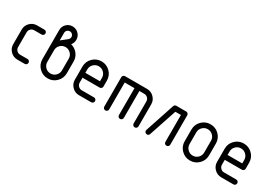

<svg xmlns="http://www.w3.org/2000/svg" viewBox="14 -1288 2825 2001"><g transform="rotate(30 1426.5 -288.0)"><path d="M111.8 -117.6Q111.8 -92.9 128.8 -75.9Q145.9 -58.8 170.6 -58.8H258.8Q271.2 -58.8 279.7 -50.3Q288.2 -41.8 288.2 -29.4Q288.2 -17.1 279.7 -8.5Q271.2 0 258.8 0H170.6Q121.8 0 87.4 -34.4Q52.9 -68.8 52.9 -117.6V-294.1Q52.9 -342.9 87.4 -377.4Q121.8 -411.8 170.6 -411.8H258.8Q271.2 -411.8 279.7 -403.2Q288.2 -394.7 288.2 -382.4Q288.2 -370 279.7 -361.5Q271.2 -352.9 258.8 -352.9H170.6Q145.9 -352.9 128.8 -335.9Q111.8 -318.8 111.8 -294.1Z M600 -485.3Q600 -448.2 575.9 -419.4Q624.7 -407.1 656.5 -367.4Q688.2 -327.6 688.2 -276.5V-135.3Q688.2 -74.1 645.3 -31.2Q602.4 11.8 541.2 11.8Q480 11.8 437.1 -31.2Q394.1 -74.1 394.1 -135.3V-485.3Q394.1 -528.2 424.1 -558.2Q454.1 -588.2 497.1 -588.2Q540 -588.2 570 -558.2Q600 -528.2 600 -485.3ZM452.9 -485.3V-394.1L524.1 -450.6Q541.2 -464.7 541.2 -485.3Q541.2 -503.5 528.2 -516.5Q515.3 -529.4 497.1 -529.4Q478.8 -529.4 465.9 -516.5Q452.9 -503.5 452.9 -485.3ZM452.9 -276.5V-135.3Q452.9 -98.8 478.8 -72.9Q504.7 -47.1 541.2 -47.1Q577.6 -47.1 603.5 -72.9Q629.4 -98.8 629.4 -135.3V-276.5Q629.4 -312.9 603.5 -338.8Q577.6 -364.7 541.2 -364.7Q504.7 -364.7 478.8 -338.8Q452.9 -312.9 452.9 -276.5Z M1088.2 -276.5V-205.9Q1088.2 -193.5 1079.7 -185Q1071.2 -176.5 1058.8 -176.5H852.9V-117.6Q852.9 -93.5 870.3 -76.2Q887.6 -58.8 911.8 -58.8H1058.8Q1071.2 -58.8 1079.7 -50.3Q1088.2 -41.8 1088.2 -29.4Q1088.2 -17.1 1079.7 -8.5Q1071.2 0 1058.8 0H911.8Q863.5 0 828.8 -34.7Q794.1 -69.4 794.1 -117.6V-276.5Q794.1 -337.6 837.1 -380.6Q880 -423.5 941.2 -423.5Q1002.4 -423.5 1045.3 -380.6Q1088.2 -337.6 1088.2 -276.5ZM852.9 -276.5V-235.3H1029.4V-276.5Q1029.4 -312.9 1003.5 -338.8Q977.6 -364.7 941.2 -364.7Q904.7 -364.7 878.8 -338.8Q852.9 -312.9 852.9 -276.5Z M1552.9 -294.1Q1552.9 -318.2 1535.9 -335.6Q1518.8 -352.9 1494.1 -352.9H1435.3V-29.4Q1435.3 -17.1 1426.8 -8.5Q1418.2 0 1405.9 0Q1393.5 0 1385 -8.5Q1376.5 -17.1 1376.5 -29.4V-352.9H1258.8V-29.4Q1258.8 -17.1 1250.3 -8.5Q1241.8 0 1229.4 0Q1217.1 0 1208.5 -8.5Q1200 -17.1 1200 -29.4V-382.4Q1200 -394.7 1208.5 -403.2Q1217.1 -411.8 1229.4 -411.8H1494.1Q1542.4 -411.8 1577.1 -377.1Q1611.8 -342.4 1611.8 -294.1V-29.4Q1611.8 -17.1 1603.2 -8.5Q1594.7 0 1582.4 0Q1570 0 1561.5 -8.5Q1552.9 -17.1 1552.9 -29.4Z M1818.8 -391.2Q1825.9 -411.8 1847.1 -411.8H1964.7Q1977.1 -411.8 1985.6 -403.2Q1994.1 -394.7 1994.1 -382.4V-29.4Q1994.1 -17.1 1985.6 -8.5Q1977.1 0 1964.7 0Q1952.4 0 1943.8 -8.5Q1935.3 -17.1 1935.3 -29.4V-352.9H1868.2L1757.1 -20Q1750.6 0 1729.4 0Q1716.5 0 1708.2 -8.8Q1700 -17.6 1700 -29.4Q1700 -34.1 1701.8 -38.8Z M2400 -276.5V-135.3Q2400 -74.1 2357.1 -31.2Q2314.1 11.8 2252.9 11.8Q2191.8 11.8 2148.8 -31.2Q2105.9 -74.1 2105.9 -135.3V-276.5Q2105.9 -337.6 2148.8 -380.6Q2191.8 -423.5 2252.9 -423.5Q2314.1 -423.5 2357.1 -380.6Q2400 -337.6 2400 -276.5ZM2164.7 -276.5V-135.3Q2164.7 -98.8 2190.6 -72.9Q2216.5 -47.1 2252.9 -47.1Q2289.4 -47.1 2315.3 -72.9Q2341.2 -98.8 2341.2 -135.3V-276.5Q2341.2 -312.9 2315.3 -338.8Q2289.4 -364.7 2252.9 -364.7Q2216.5 -364.7 2190.6 -338.8Q2164.7 -312.9 2164.7 -276.5Z M2800 -276.5V-205.9Q2800 -193.5 2791.5 -185Q2782.9 -176.5 2770.6 -176.5H2564.7V-117.6Q2564.7 -93.5 2582.1 -76.2Q2599.4 -58.8 2623.5 -58.8H2770.6Q2782.9 -58.8 2791.5 -50.3Q2800 -41.8 2800 -29.4Q2800 -17.1 2791.5 -8.5Q2782.9 0 2770.6 0H2623.5Q2575.3 0 2540.6 -34.7Q2505.9 -69.4 2505.9 -117.6V-276.5Q2505.9 -337.6 2548.8 -380.6Q2591.8 -423.5 2652.9 -423.5Q2714.1 -423.5 2757.1 -380.6Q2800 -337.6 2800 -276.5ZM2564.7 -276.5V-235.3H2741.2V-276.5Q2741.2 -312.9 2715.3 -338.8Q2689.4 -364.7 2652.9 -364.7Q2616.5 -364.7 2590.6 -338.8Q2564.7 -312.9 2564.7 -276.5Z"/></g></svg>

Font: OpenGost Type B TT
Style: Regular
Weight: 400
Version: Version 0.3